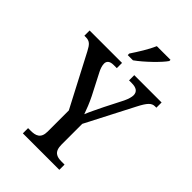

<svg xmlns="http://www.w3.org/2000/svg" viewBox="-272 -1037 1143 1143"><g transform="rotate(45 300.0 -465.5)"><path d="M261 -784V-771H305C359 -809 438 -886 461 -921V-931H346C327 -886 289 -826 261 -784ZM149 0H456V-44H431C391 -44 359 -54 359 -116V-290L515 -592C546 -652 564 -670 592 -670H603V-714H373V-670H396C433 -670 455 -657 455 -626C455 -612 449 -590 437 -565L379 -451C359 -409 338 -368 327 -339C316 -370 302 -407 282 -447L213 -581C205 -596 197 -618 197 -635C197 -654 208 -670 243 -670H270V-714H-3V-670H9C42 -670 55 -655 75 -617L246 -290V-112C246 -54 212 -44 171 -44H149Z"/></g></svg>

Font: Noto Serif Lao SemiCondensed Medium
Style: Regular
Weight: 500
Width: 4
Designer: Monotype Design Team
Foundry: Monotype Imaging Inc.
Version: Version 2.003